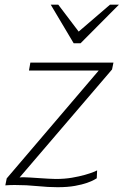

<svg xmlns="http://www.w3.org/2000/svg" viewBox="-20 -781 521 809"><path d="M62.5 -33.2Q64.9 -33.7 69.3 -33.9Q73.7 -34.2 78.1 -34.2Q88.9 -34.2 106.9 -33Q125 -31.7 145 -30.5Q165 -29.3 183.8 -28.1Q202.6 -26.9 214.8 -26.9Q252 -26.9 283.2 -32.2Q314.5 -37.6 337.6 -44.2Q360.8 -50.8 374.3 -56.4Q387.7 -62 389.2 -63L387.7 -29.8Q386.7 -29.3 376.7 -23.4Q366.7 -17.6 346.7 -10.5Q326.7 -3.4 295.9 2.2Q265.1 7.8 222.7 7.8Q183.1 7.8 137.7 3.2Q92.3 -1.5 42 -1.5Q21.5 -1.5 2.4 0L8.3 -29.3L396 -483.9H102.1L107.9 -517.1H458L452.1 -488.3ZM193.8 -761.2H225.6L311.5 -647.9L443.4 -761.2H481L319.3 -598.6H290.5Z"/></svg>

Font: Ufes Sans Thin
Style: Italic
Weight: 100
Designer: Ricardo Esteves & Thais Bronze
Foundry: ProDesignUfes - Ricardo Esteves, Thais Bronze
Version: Version 2.0